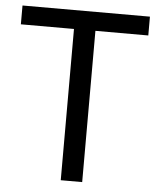

<svg xmlns="http://www.w3.org/2000/svg" viewBox="-52 -759 659 803"><g transform="rotate(5 278.0 -357.0)"><path d="M323 0H233V-635H10V-714H545V-635H323Z"/></g></svg>

Font: Noto Sans Lao UI
Style: Regular
Weight: 400
Designer: Monotype Design Team
Foundry: Monotype Imaging Inc.
Version: Version 2.000